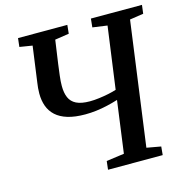

<svg xmlns="http://www.w3.org/2000/svg" viewBox="-109 -845 917 948"><g transform="rotate(-15 350.0 -371.5)"><path d="M327.5 0 332.5 -43.5 423.5 -56 459.5 -321.5Q434 -313.5 405 -306.8Q376 -300 347 -296.5Q318 -293 291 -293Q238 -293 201 -304.2Q164 -315.5 141 -336.5Q118 -357.5 107.5 -386.5Q97 -415.5 97 -451Q97 -464.5 98.2 -479Q99.5 -493.5 101.5 -506L126.5 -688.5L61.5 -699L66.5 -743H318.5L314 -699L242 -688L225 -569Q221 -539 217.5 -510.2Q214 -481.5 214 -458.5Q214 -423 224.5 -398.8Q235 -374.5 260.2 -362Q285.5 -349.5 329 -349.5Q351 -349.5 376.5 -352.8Q402 -356 425.8 -361Q449.5 -366 466 -371.5L509.5 -688.5L434.5 -699L439 -743H700L694.5 -699L624.5 -688.5L538.5 -56L611 -43L607 0Z"/></g></svg>

Font: Merriweather 24pt Medium
Style: Italic
Weight: 500
Italic angle: -7.8°
Version: Version 2.101